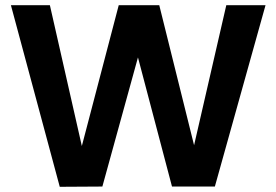

<svg xmlns="http://www.w3.org/2000/svg" viewBox="-20 -718 1064 739"><path d="M22 -698H172L295 -156L437 -698H593L727 -159L851 -698H1002L807 0H642L511 -497L374 0L210 1Z"/></svg>

Font: Poppins SemiBold
Style: Regular
Weight: 600
Designer: Ninad Kale (Devanagari), Jonny Pinhorn (Latin)
Foundry: Indian Type Foundry
Version: Version 3.002 2017